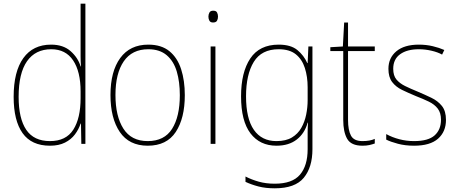

<svg xmlns="http://www.w3.org/2000/svg" viewBox="-20 -780 2480 1041"><path d="M251 10Q151 10 102.5 -58Q54 -126 54 -255Q54 -392 106.5 -465Q159 -538 257 -538Q323 -538 363 -502.5Q403 -467 417 -420H419Q417 -448 417 -474Q417 -500 417 -526V-760H443V0H421L419 -110H417Q407 -79 386.5 -51.5Q366 -24 332.5 -7Q299 10 251 10ZM251 -15Q338 -15 377.5 -77Q417 -139 417 -248V-284Q417 -392 376.5 -452.5Q336 -513 258 -513Q172 -513 126.5 -448Q81 -383 81 -255Q81 -137 122.5 -76Q164 -15 251 -15Z M982 -264Q982 -139 933 -64.5Q884 10 781 10Q680 10 629.5 -64.5Q579 -139 579 -265Q579 -393 632 -465.5Q685 -538 784 -538Q855 -538 898.5 -502.5Q942 -467 962 -405Q982 -343 982 -264ZM606 -265Q606 -150 649 -82.5Q692 -15 781 -15Q871 -15 913 -81.5Q955 -148 955 -264Q955 -336 938.5 -392Q922 -448 884 -480.5Q846 -513 784 -513Q696 -513 651 -447.5Q606 -382 606 -265Z M1136 -722Q1152 -722 1157 -712Q1162 -702 1162 -690Q1162 -677 1156.5 -667.5Q1151 -658 1135 -658Q1121 -658 1115.5 -667.5Q1110 -677 1110 -690Q1110 -702 1115.5 -712Q1121 -722 1136 -722ZM1148 -528V0H1122V-528Z M1491 -538Q1557 -538 1592.5 -508.5Q1628 -479 1646 -438H1648L1652 -528H1674V29Q1674 127 1627 184Q1580 241 1470 241Q1420 241 1381.5 231Q1343 221 1311 206V177Q1344 194 1383 205Q1422 216 1470 216Q1565 216 1606.5 167Q1648 118 1648 29V-15Q1648 -42 1648 -63.5Q1648 -85 1650 -115H1648Q1632 -57 1589 -23.5Q1546 10 1479 10Q1389 10 1338 -57Q1287 -124 1287 -258Q1287 -388 1337 -463Q1387 -538 1491 -538ZM1491 -513Q1398 -513 1356 -444.5Q1314 -376 1314 -258Q1314 -137 1356.5 -76Q1399 -15 1479 -15Q1530 -15 1562.5 -34.5Q1595 -54 1613.5 -86.5Q1632 -119 1640 -158.5Q1648 -198 1648 -237V-307Q1648 -364 1633 -411Q1618 -458 1584 -485.5Q1550 -513 1491 -513Z M1945 -15Q1966 -15 1982.5 -18Q1999 -21 2012 -27V-2Q1998 3 1982.5 6.5Q1967 10 1945 10Q1884 10 1862.5 -27Q1841 -64 1841 -130V-503H1771V-524L1839 -528L1846 -658H1867V-528H2012V-503H1867V-130Q1867 -74 1883 -44.5Q1899 -15 1945 -15Z M2398 -130Q2398 -66 2355 -28Q2312 10 2225 10Q2177 10 2137.5 -0.5Q2098 -11 2074 -23V-53Q2107 -35 2145.5 -25Q2184 -15 2225 -15Q2302 -15 2336.5 -46Q2371 -77 2371 -131Q2371 -168 2353.5 -191Q2336 -214 2305 -229Q2274 -244 2235 -259Q2194 -276 2160 -292.5Q2126 -309 2106 -335.5Q2086 -362 2086 -407Q2086 -466 2129 -502Q2172 -538 2251 -538Q2291 -538 2326.5 -529.5Q2362 -521 2389 -509L2377 -484Q2354 -497 2319.5 -505Q2285 -513 2251 -513Q2187 -513 2149.5 -486Q2112 -459 2112 -407Q2112 -370 2129.5 -349Q2147 -328 2176.5 -313.5Q2206 -299 2243 -284Q2283 -267 2318.5 -250Q2354 -233 2376 -205.5Q2398 -178 2398 -130Z"/></svg>

Font: Noto Sans Lao Looped SemiCondensed Thin
Style: Regular
Weight: 100
Width: 4
Designer: Mark Frömberg, Ben Mitchell
Foundry: The Fontpad Ltd
Version: Version 1.002; ttfautohint (v1.8.4.7-5d5b)